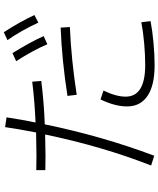

<svg xmlns="http://www.w3.org/2000/svg" viewBox="71 -914 857 1040"><g transform="rotate(-90 500.0 -394.5)"><path d="M897 -616Q851 -714 802 -783L845 -803Q902 -715 938 -637ZM581 -600Q461 -585 346 -581Q282 -270 176 12L123 -5Q227 -271 291 -579Q211 -577 174 -577L98 -578V-627L177 -626Q216 -626 302 -628Q321 -727 331 -796L384 -788Q370 -698 356 -631Q475 -636 577 -649ZM780 -567Q745 -648 688 -736L732 -756Q795 -653 824 -587ZM500 -458Q691 -488 870 -495L873 -445Q702 -438 506 -408ZM899 -58 905 -8Q854 2 787.5 8Q721 14 666 14Q557 14 500 -24.5Q443 -63 443 -135Q443 -201 481 -279L529 -263Q496 -195 496 -143Q496 -37 667 -37Q722 -37 784.5 -42.5Q847 -48 899 -58Z"/></g></svg>

Font: IBM Plex Sans JP Light
Style: Regular
Weight: 300
Designer: Mike Abbink; Paul van der Laan; Pieter van Rosmalen; Wujin Sim; Yejin Wi; Jinhee Kim; Boomi Park; Yona Kim; Kichan Ma
Foundry: Sandoll Inc.
Version: Version 1.002